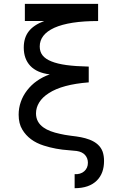

<svg xmlns="http://www.w3.org/2000/svg" viewBox="-20 -780 642 1010"><path d="M489.7 169.4Q527.3 131.8 527.3 66.9Q527.3 39.6 520 18.1Q504.4 -24.9 451.2 -45.4Q429.2 -53.7 406.2 -58.1Q383.3 -62.5 353 -65.9L342.8 -67.4Q322.3 -69.8 296.4 -75.7Q238.8 -87.9 209.5 -108.9Q169.4 -136.7 169.4 -183.6Q169.4 -213.9 186.3 -241.2Q203.1 -268.6 236.8 -290Q307.1 -335.9 446.8 -346.7V-429.7Q377.9 -431.2 329.8 -437.7Q281.7 -444.3 250.5 -457Q218.8 -469.7 203.9 -488.8Q189 -507.8 189 -535.2Q189 -598.6 265.6 -633.8Q345.2 -669.4 496.1 -669.4V-759.8H110.8V-669.4H212.4Q156.7 -648.4 130.9 -614.7Q105 -581.1 105 -529.8Q105 -470.2 139.4 -433.6Q173.8 -397 241.7 -388.7Q204.1 -375.5 173.8 -354Q143.6 -332.5 122.1 -304.2Q100.6 -276.4 89.4 -243.9Q78.1 -211.4 78.1 -176.8Q78.1 -129.9 97.2 -98.6Q132.8 -38.6 210.4 -14.2Q273.4 5.9 341.8 10.3Q375.5 12.7 383.3 14.2Q412.6 18.6 427.5 35.4Q442.4 52.2 442.4 76.2Q442.4 104 422.9 121.1Q413.6 129.4 400.4 133.3Q387.2 137.2 372.6 136.2V210Q449.2 210 489.7 169.4Z"/></svg>

Font: Hack Dev
Style: Regular
Weight: 400
Designer: Christopher Simpkins
Foundry: Christopher Simpkins
Version: Version 2.0315